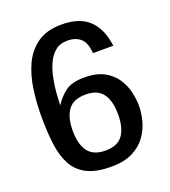

<svg xmlns="http://www.w3.org/2000/svg" viewBox="-122 -730 734 831"><g transform="rotate(-20 244.5 -314.0)"><path d="M250 12.7Q179.7 12.7 137.7 -8.8Q95.7 -30.3 74.2 -70.3Q52.7 -110.4 45.4 -167.5Q38.1 -224.6 38.1 -295.9Q38.1 -355.5 46.4 -416.5Q54.7 -477.5 77.6 -527.8Q100.6 -578.1 143.6 -608.9Q186.5 -639.6 255.9 -639.6Q338.9 -639.6 382.3 -597.7Q425.8 -555.7 435.5 -476.6H341.8Q338.9 -525.4 315.9 -545.4Q293 -565.4 255.9 -565.4Q221.7 -565.4 199.2 -546.9Q176.8 -528.3 163.6 -498.5Q150.4 -468.8 143.6 -434.6Q136.7 -400.4 134.3 -367.7Q131.8 -335 131.8 -312.5Q152.3 -345.7 182.6 -368.2Q212.9 -390.6 269.5 -390.6Q325.2 -390.6 360.8 -371.1Q396.5 -351.6 416.5 -320.8Q436.5 -290 443.8 -256.3Q451.2 -222.7 451.2 -193.4Q451.2 -162.1 441.9 -126.5Q432.6 -90.8 410.2 -59.1Q387.7 -27.3 348.6 -7.3Q309.6 12.7 250 12.7ZM250 -61.5Q304.7 -61.5 329.1 -94.7Q353.5 -127.9 353.5 -190.4Q353.5 -252.9 329.1 -286.1Q304.7 -319.3 250 -319.3Q194.3 -319.3 169.4 -286.1Q144.5 -252.9 144.5 -190.4Q144.5 -127.9 169.4 -94.7Q194.3 -61.5 250 -61.5Z"/></g></svg>

Font: Padauk Book
Style: Regular
Weight: 400
Designer: Debbi Hosken, Becca Hirsbrunner Spalinger
Foundry: SIL International
Version: Version 5.000